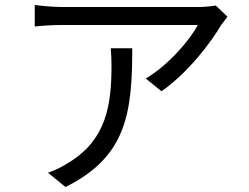

<svg xmlns="http://www.w3.org/2000/svg" viewBox="-20 -713 996 768"><path d="M423 -520C425 -495 426 -474 426 -451C426 -292 405 -155 257 -64C230 -46 198 -31 172 -22L242 35C486 -86 509 -261 509 -520ZM843 -691C829 -688 794 -685 776 -685H228C192 -685 152 -689 119 -693V-607C157 -611 192 -613 228 -613H771C741 -554 651 -450 563 -399L626 -348C735 -424 826 -547 864 -612C871 -622 883 -637 890 -646Z"/></svg>

Font: Kinto Sans
Style: Regular
Weight: 400
Designer: Authors: Ryoko NISHIZUKA  (kana & ideographs); Paul D. Hunt (Latin, Greek & Cyrillic); Wenlong ZHANG  (bopomofo); Sandol
Foundry: Adobe Systems Incorporated, ookami Inc.
Version: Version 0.001